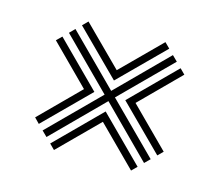

<svg xmlns="http://www.w3.org/2000/svg" viewBox="-61 -619 563 493"><g transform="rotate(15 220.5 -372.0)"><path d="M104.8 -529.5 118.5 -543.2 220.8 -441.2 323 -543.2 336.8 -529.5 220.8 -413.8ZM77 -242.5 207 -372.5 77.5 -502.2 91 -516 220.8 -386.2 350.2 -516 364.2 -502.2 234.5 -372.5 364.2 -243 350.2 -229.2 220.8 -359 91 -228.8ZM49.8 -270 152.2 -372.5 50 -475 63.8 -488.5 179.8 -372.5 63.2 -256.2ZM262 -372.5 378 -488.5 391.5 -475 289.2 -372.5 391.5 -270.2 378 -256.8ZM104.5 -215.2 220.8 -331.5 336.8 -215.5 323 -201.8 220.8 -304 118.2 -201.5Z"/></g></svg>

Font: Big Shoulders Inline Text SemiBold
Style: Regular
Weight: 600
Designer: Patric King
Foundry: XO Type Co
Version: Version 1.000